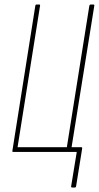

<svg xmlns="http://www.w3.org/2000/svg" viewBox="-20 -675 439 853"><path d="M301 158Q295 158 296 153L321 0H39Q34 0 35 -5L137 -650Q138 -655 143 -655H154Q159 -655 158 -650L58 -21H277L377 -650Q379 -655 383 -655H394Q400 -655 399 -650L298 -21H341Q346 -21 345 -15L318 153Q317 158 312 158Z"/></svg>

Font: Sofia Sans Extra Condensed Thin
Style: Italic
Weight: 250
Italic angle: -9°
Version: Version 4.100